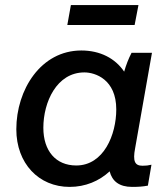

<svg xmlns="http://www.w3.org/2000/svg" viewBox="-20 -727 659 753"><path d="M498 6C520 6 540 5 560 1L574 -81C562 -78 552 -77 539 -77C509 -77 500 -94 510 -146L576 -520H496C484 -497 474 -471 467 -446C432 -498 373 -529 299 -529C140 -529 44 -375 44 -220C44 -86 132 6 253 6C315 6 369 -17 410 -55C420 -16 448 6 498 6ZM311 -443C353 -443 436 -416 436 -298C436 -199 387 -78 279 -78C199 -78 150 -135 150 -226C150 -326 202 -443 311 -443ZM244 -629H508L523 -707H258Z"/></svg>

Font: Fixel Text 20240404 Medium
Style: Italic
Weight: 500
Width: 4
Italic angle: -10°
Designer: AlfaBravo + MacPaw
Foundry: Kyrylo Tkachov, Marchela Mozhyna, Serhii Makarenko, Maria Weinstein, Zakhar Kryvoshyya
Version: Version 1.211;Glyphs 3.2 (3225)